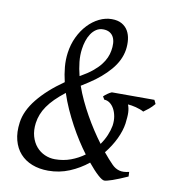

<svg xmlns="http://www.w3.org/2000/svg" viewBox="-81 -780 784 866"><g transform="rotate(10 311.0 -346.5)"><path d="M252 -551.8Q248 -523.4 251.2 -492.7Q254.4 -461.9 262.7 -429.7Q264.2 -430.2 267.1 -432.1Q297.4 -449.2 318.6 -466.6Q339.8 -483.9 353.3 -501Q366.7 -518.1 374 -534.7Q381.3 -551.3 383.8 -566.9Q387.2 -585 386.2 -601.1Q385.3 -617.2 379.2 -629.4Q373 -641.6 361.1 -648.7Q349.1 -655.8 331.1 -655.8Q313.5 -655.8 299.8 -646.7Q286.1 -637.7 276.4 -623Q266.6 -608.4 260.5 -589.6Q254.4 -570.8 252 -551.8ZM217.8 -41Q256.8 -41 290.3 -53.5Q323.7 -65.9 351.6 -86.4Q332.5 -111.8 313.2 -141.8Q293.9 -171.9 276.1 -204.8Q258.3 -237.8 242.4 -272.9Q226.6 -308.1 214.8 -344.2Q188 -323.2 168.7 -304Q149.4 -284.7 136.2 -265.6Q123 -246.6 115.5 -227.3Q107.9 -208 105 -187Q100.6 -152.8 108.4 -125.7Q116.2 -98.6 132.3 -79.8Q148.4 -61 170.9 -51Q193.4 -41 217.8 -41ZM622.1 -365.2Q609.4 -350.1 597.2 -340.1Q585 -330.1 573.2 -321.8Q565.9 -326.2 556.2 -329.6Q546.4 -333 536.6 -335.7Q526.9 -338.4 517.1 -339.8Q507.3 -341.3 500 -341.8Q503.4 -333 505.1 -324.7Q506.8 -316.4 507.3 -306.4Q507.8 -296.4 506.8 -283.9Q505.9 -271.5 503.9 -254.9Q499 -221.2 481.2 -183.8Q463.4 -146.5 435.1 -111.3Q446.8 -97.2 457.8 -84.7Q468.8 -72.3 479 -62Q494.1 -46.4 512.9 -41.3Q531.7 -36.1 558.1 -43L559.1 -22Q517.6 -3.4 490.7 5.9Q463.9 15.1 454.1 15.1Q444.3 15.1 424.1 -3.2Q403.8 -21.5 377.4 -53.7Q339.4 -22.9 293.7 -3.9Q248 15.1 196.8 15.1Q155.8 15.1 122.8 2.2Q89.8 -10.7 67.9 -35.2Q45.9 -59.6 36.4 -95.5Q26.9 -131.3 33.2 -176.8Q40.5 -231.4 84.5 -285.9Q128.4 -340.3 201.7 -391.1Q193.4 -425.8 190.4 -459Q187.5 -492.2 191.9 -523.9Q197.3 -563.5 213.4 -597.2Q229.5 -630.9 252.7 -655.5Q275.9 -680.2 304.2 -694.1Q332.5 -708 361.8 -708Q389.6 -708 408 -697.5Q426.3 -687 436.3 -669.7Q446.3 -652.3 449 -629.9Q451.7 -607.4 448.2 -583Q440.4 -533.2 402.8 -489.3Q365.2 -445.3 309.1 -409.2L275.4 -387.7Q286.6 -355.5 301.8 -323.2Q316.9 -291 334.5 -259.8Q352.1 -228.5 371.1 -199.5Q390.1 -170.4 409.2 -145Q424.8 -167 434.6 -190.2Q444.3 -213.4 448.2 -234.9Q451.7 -258.3 448 -278.3Q444.3 -298.3 436 -313Q427.7 -327.6 416 -335.9Q404.3 -344.2 391.1 -344.2L382.8 -357.9Q389.2 -364.3 399.2 -371.6Q409.2 -378.9 418.9 -382.8H613.8Z"/></g></svg>

Font: Gentium Plus Afr
Style: Italic
Weight: 400
Italic angle: -8°
Designer: J. Victor Gaultney, Annie Olsen, Iska Routamaa, Becca Hirsbrunner
Foundry: SIL International
Version: Version 5.000